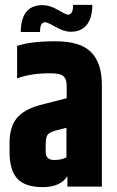

<svg xmlns="http://www.w3.org/2000/svg" viewBox="-20 -764 477 786"><path d="M279 -744H358V-739Q357 -690 335 -662Q313 -634 269 -634Q242 -634 208 -653.5Q174 -673 165 -673Q144 -673 144 -636V-633H65V-635Q67 -743 154 -743Q184 -743 217 -723.5Q250 -704 258 -704Q279 -704 279 -740ZM167 -171V-143Q167 -109 202 -109Q232 -109 252 -120V-241L206 -229Q181 -222 174 -211Q167 -200 167 -171ZM50 -576Q105 -595 207 -595Q309 -595 353 -550.5Q397 -506 397 -416V0H256V-43Q227 2 155 2Q83 2 51 -32.5Q19 -67 19 -143V-177Q19 -244 48.5 -280Q78 -316 144 -334L253 -362V-417Q252 -443 238 -453.5Q224 -464 187 -464Q104 -464 50 -443Z"/></svg>

Font: Khand
Style: Bold
Weight: 700
Designer: Devanagari: Sanchit Sawaria, Jyotish Sonowal; Latin: Satya Rajpurohit
Foundry: Indian Type Foundry
Version: Version 1.101;PS 1.0;hotconv 1.0.78;makeotf.lib2.5.61930; tt